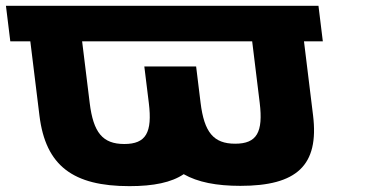

<svg xmlns="http://www.w3.org/2000/svg" viewBox="-21 -621 1255 656"><path d="M-0.7 -601.2 14.2 -479.8H82.6L113.8 -226C134.9 -54 229.3 15 421.3 15C503.8 15 565.1 2.3 606.6 -25.9C654.8 1.6 718.7 14 800.2 14C992.2 14 1069.7 -55 1048.6 -227L1017.6 -479.8H1082L1067.1 -601.2ZM259.6 -479.8H840.6L866.3 -270C878.7 -169 856.5 -130 782.5 -130C708.5 -130 676.7 -169 664.3 -270L649.1 -394H472.1L487.5 -269C499.9 -168 477.7 -129 403.7 -129C329.7 -129 297.9 -168 285.5 -269Z"/></svg>

Font: Hussar
Style: BdOpOblOne
Weight: 700
Foundry: Cannot Into Space Fonts
Version: Version 2.00